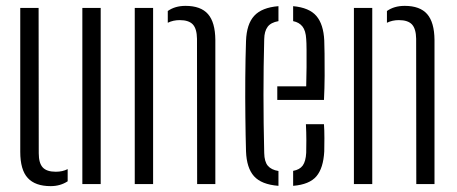

<svg xmlns="http://www.w3.org/2000/svg" viewBox="-20 -627 1555 654"><path d="M49 -110V-600H111.5L112 -105Q112 -71.5 125.5 -56.8Q139 -42 170 -42Q193.5 -42 210.5 -51V-9.5Q185.5 7 152.5 7Q100 7 74.5 -20.8Q49 -48.5 49 -110ZM260.5 0V-600H323V0Z M651.5 0 651 -495Q650.5 -529 636.8 -543.8Q623 -558.5 592 -558.5Q570 -558.5 551.5 -549.5V-589.5Q576 -607 612 -607Q664 -607 688.5 -579Q713 -551 713.5 -491V0ZM439 0V-600H501.5V0Z M818 -111.5Q816.5 -163.5 815.8 -228.5Q815 -293.5 815.5 -361Q816 -428.5 818 -487.5Q820 -545 846 -573.2Q872 -601.5 928.5 -606V-555Q902.5 -550.5 891.5 -535.5Q880.5 -520.5 880 -494Q875 -308.5 880 -106Q880.5 -76.5 892.2 -62.5Q904 -48.5 928.5 -44.5V6Q870.5 1.5 845.2 -26.8Q820 -55 818 -111.5ZM924.5 -286.5V-333H1023Q1024 -365 1024.2 -398Q1024.5 -431 1024.2 -457.2Q1024 -483.5 1023 -494Q1021.5 -522.5 1010.2 -536.8Q999 -551 978.5 -555V-606Q1033.5 -601 1057.8 -572.5Q1082 -544 1084.5 -489Q1085 -478 1085.5 -444.5Q1086 -411 1085.8 -368.2Q1085.5 -325.5 1083.5 -286.5ZM978.5 6V-45Q1001 -49 1011.2 -63.2Q1021.5 -77.5 1023 -106.5Q1023.5 -121.5 1023.5 -148.8Q1023.5 -176 1022 -204H1083.5Q1085 -184.5 1085 -156.2Q1085 -128 1084.5 -111.5Q1081.5 -54.5 1057.8 -26.5Q1034 1.5 978.5 6Z M1398 0 1397.5 -495Q1397 -529 1383.2 -543.8Q1369.5 -558.5 1338.5 -558.5Q1316.5 -558.5 1298 -549.5V-589.5Q1322.5 -607 1358.5 -607Q1410.5 -607 1435 -579Q1459.5 -551 1460 -491V0ZM1185.5 0V-600H1248V0Z"/></svg>

Font: Big Shoulders Stencil Text Light
Style: Regular
Weight: 300
Designer: Patric King
Foundry: XO Type Co
Version: Version 1.000